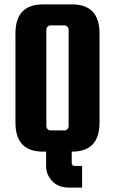

<svg xmlns="http://www.w3.org/2000/svg" viewBox="-20 -677 515 870"><path d="M307 -657Q431 -657 431 -525V-122Q431 10 307 10H305V60Q305 75 320 75H352V173H293Q244 173 216.5 143.5Q189 114 189 77V10H174Q50 10 50 -122V-525Q50 -657 174 -657ZM190 -542V-106Q190 -98 195.5 -92Q201 -86 209 -86H272Q280 -86 285.5 -92Q291 -98 291 -106V-542Q291 -550 285.5 -556Q280 -562 272 -562H209Q201 -562 195.5 -556Q190 -550 190 -542Z"/></svg>

Font: Squada One
Style: Regular
Weight: 400
Version: Version 1.001